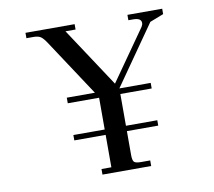

<svg xmlns="http://www.w3.org/2000/svg" viewBox="-78 -792 983 881"><g transform="rotate(-10 413.5 -351.0)"><path d="M95 -677V-702H324V-677H277L459 -401L624 -636Q630 -645 630 -654Q630 -677 592 -677H570V-702H732V-677L668 -652L475 -376H621V-350H475V-202H621V-177H475V-66Q475 -41 482 -33.5Q489 -26 514 -26H557V0H330V-26H376V-177H230V-202H376V-350H230V-376H361L189 -637Q174 -660 162.5 -668.5Q151 -677 128 -677Z"/></g></svg>

Font: Dihjauti
Style: Bold
Weight: 700
Designer: T. Christopher White
Version: Version 3.0.0